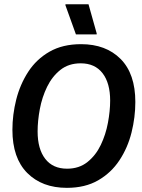

<svg xmlns="http://www.w3.org/2000/svg" viewBox="-20 -870 669 902"><path d="M294.2 12.5Q177.5 12.5 107.9 -57.5Q38.3 -127.5 38.3 -260Q38.3 -330.8 56.2 -402.1Q74.2 -473.3 112.5 -532.5Q150.8 -591.7 212.5 -627.1Q274.2 -662.5 360.8 -662.5Q477.5 -662.5 546.7 -592.9Q615.8 -523.3 615.8 -390.8Q615.8 -319.2 597.9 -247.5Q580 -175.8 541.2 -117.1Q502.5 -58.3 441.2 -22.9Q380 12.5 294.2 12.5ZM295 -77.5Q351.7 -77.5 390.8 -108.8Q430 -140 453.3 -188.8Q476.7 -237.5 487.1 -293.3Q497.5 -349.2 497.5 -397.5Q497.5 -480 461.7 -526.2Q425.8 -572.5 359.2 -572.5Q302.5 -572.5 263.8 -541.7Q225 -510.8 201.2 -462.1Q177.5 -413.3 167.1 -357.5Q156.7 -301.7 156.7 -252.5Q156.7 -170 192.5 -123.8Q228.3 -77.5 295 -77.5ZM336.7 -708.3 287.5 -845V-850H395.8L434.2 -713.3V-708.3Z"/></svg>

Font: Familjen Grotesk GF Medium
Style: Italic
Weight: 500
Designer: Anders Wikstroem, Jonas Baeckman, Matilda Gysing, Kristian Moeller
Foundry: Familjen STHML AB
Version: Version 2.000; Beta; Release 4; Build 6